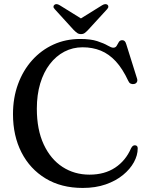

<svg xmlns="http://www.w3.org/2000/svg" viewBox="-20 -908 734 946"><path d="M658.5 -176.5Q658.5 -143 639.8 -108.8Q621 -74.5 586 -45.8Q551 -17 501 0.5Q451 18 387.5 18Q281.5 18 204.5 -28.8Q127.5 -75.5 85.8 -157.2Q44 -239 44 -345.5Q44 -426 68.8 -493.5Q93.5 -561 138.2 -611Q183 -661 243.2 -688.5Q303.5 -716 375 -716Q427 -716 459.5 -705.2Q492 -694.5 510.2 -683.8Q528.5 -673 538 -673Q549.5 -673 554.8 -682.2Q560 -691.5 565.5 -700.8Q571 -710 582.5 -710Q589.5 -710 594.2 -705.5Q599 -701 602 -690.5L655.5 -520Q658.5 -510 654 -502.8Q649.5 -495.5 640 -494Q630.5 -492.5 623.2 -496.2Q616 -500 612 -509.5Q584 -569.5 550.5 -605.8Q517 -642 476.5 -658.5Q436 -675 387 -675Q338.5 -675 297.2 -653.5Q256 -632 225.5 -592.2Q195 -552.5 178.2 -496.8Q161.5 -441 161.5 -372.5Q161.5 -269 195.5 -196.2Q229.5 -123.5 288 -85.5Q346.5 -47.5 421 -47.5Q495 -47.5 547 -81.8Q599 -116 625.5 -177Q630 -186 635.2 -189.5Q640.5 -193 647 -192Q653 -191 655.8 -187.2Q658.5 -183.5 658.5 -176.5ZM398.5 -805 274.5 -882Q258 -892 248.5 -884.5Q244 -881.5 243.5 -875.5Q243 -869.5 250 -862.5L343 -760.5Q352.5 -751 360.2 -745.5Q368 -740 379 -740Q390 -740 397.5 -745.5Q405 -751 414 -760.5L507.5 -862.5Q514 -869.5 513.8 -875.5Q513.5 -881.5 509.5 -884.5Q499.5 -892 483 -882L359 -805Z"/></svg>

Font: Fraunces 20pt
Style: Regular
Weight: 400
Version: Version 1.000;[b76b70a41]